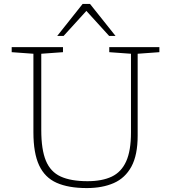

<svg xmlns="http://www.w3.org/2000/svg" viewBox="-20 -947 870 977"><path d="M646.5 -273V-673.5L536 -681.5V-707H791V-681.5L680.5 -673.5V-257Q680.5 -158 648.8 -99.5Q617 -41 559 -15.5Q501 10 421.5 10Q328.5 10 268.2 -16.8Q208 -43.5 179 -105.8Q150 -168 150 -274V-673.5L39.5 -681.5V-707H300.5V-681.5L190 -673.5V-285Q190 -186 213.5 -129.2Q237 -72.5 288.8 -48.8Q340.5 -25 425.5 -25Q499.5 -25 548.5 -48.2Q597.5 -71.5 622 -125.8Q646.5 -180 646.5 -273ZM535.5 -764 419.5 -891.5 303.5 -764H271L400.5 -927H438L568 -764Z"/></svg>

Font: Newsreader Caption ExtraLight
Style: Regular
Weight: 275
Designer: Hugues Gentile
Foundry: Production Type
Version: Version 1.001